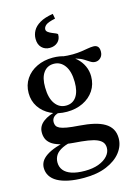

<svg xmlns="http://www.w3.org/2000/svg" viewBox="-139 -763 775 1097"><g transform="rotate(-15 248.5 -214.0)"><path d="M218 261.5Q166.5 261.5 127.5 253.5Q88.5 245.5 62.2 230.8Q36 216 22.8 194.8Q9.5 173.5 9.5 147Q9.5 127.5 19.2 110.2Q29 93 51.2 77.8Q73.5 62.5 109.5 50Q145.5 37.5 197.5 27H230V38Q176.5 46.5 146.8 61Q117 75.5 105 94.8Q93 114 93 137Q93 164 108.5 183.5Q124 203 155 213.5Q186 224 233.5 224Q280.5 224 315 211Q349.5 198 368.5 176.2Q387.5 154.5 387.5 129Q387.5 110 378.2 97.2Q369 84.5 348.8 75.5Q328.5 66.5 294.5 61.2Q260.5 56 210.5 52.5Q161.5 48.5 130.2 39.2Q99 30 81.5 16Q64 2 57.2 -15.5Q50.5 -33 51 -52Q51 -89 83.8 -114Q116.5 -139 174 -150L187.5 -138Q159 -134.5 145.2 -122.2Q131.5 -110 131.5 -90.5Q131.5 -78.5 136.5 -69.2Q141.5 -60 155.2 -53.2Q169 -46.5 196.2 -41.8Q223.5 -37 268.5 -34Q316.5 -30.5 353.2 -22Q390 -13.5 415.2 1.5Q440.5 16.5 453.8 39.2Q467 62 467 93.5Q467 138 437.5 176.2Q408 214.5 352.2 238Q296.5 261.5 218 261.5ZM221.5 -128.5Q168 -128.5 126 -149.2Q84 -170 60.2 -206Q36.5 -242 36.5 -288Q36.5 -335.5 60.8 -371.8Q85 -408 127 -428.2Q169 -448.5 221.5 -448.5Q263 -448.5 297 -436Q331 -423.5 355.5 -401.2Q380 -379 393.2 -350.2Q406.5 -321.5 406.5 -289Q406.5 -241.5 382.5 -205.2Q358.5 -169 316.5 -148.8Q274.5 -128.5 221.5 -128.5ZM226.5 -164Q265.5 -164.5 286.8 -195.2Q308 -226 307.5 -282Q307 -345.5 282 -379.5Q257 -413.5 216.5 -413Q178.5 -412.5 156.8 -382Q135 -351.5 136 -294.5Q136.5 -232 161.2 -197.8Q186 -163.5 226.5 -164ZM285 -414 270 -441.5Q309 -436.5 338.2 -437Q367.5 -437.5 389.5 -440.8Q411.5 -444 429.2 -447.2Q447 -450.5 462.5 -450.5Q479 -450.5 488 -441.2Q497 -432 497 -412Q497 -389 483.5 -375.5Q470 -362 452 -362Q437.5 -362 424 -370.5Q410.5 -379 393.5 -390Q376.5 -401 350.5 -408.5Q324.5 -416 285 -414ZM286.5 -568Q286.5 -540 268 -523.2Q249.5 -506.5 221 -506.5Q192 -506.5 173.5 -525.2Q155 -544 155 -577Q155 -602.5 167.5 -625.2Q180 -648 208.8 -665Q237.5 -682 287 -690L292.5 -660.5Q249.5 -651.5 236 -640Q222.5 -628.5 222.5 -615Q222.5 -605.5 232.2 -598.2Q242 -591 254.5 -586Q267 -581 276.8 -576.8Q286.5 -572.5 286.5 -568Z"/></g></svg>

Font: Newsreader 24pt Medium
Style: Regular
Weight: 500
Designer: Hugues Gentile
Foundry: Production Type
Version: Version 1.003